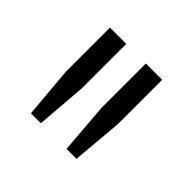

<svg xmlns="http://www.w3.org/2000/svg" viewBox="-83 -774 450 450"><g transform="rotate(45 141.5 -549.5)"><path d="M63 -413 52 -539V-686H106V-539L96 -413ZM181 -413 171 -539V-686H225V-539L214 -413Z"/></g></svg>

Font: Archivo Condensed ExtraLight
Style: Regular
Weight: 250
Width: 3
Designer: Hector Gatti
Foundry: Omnibus-Type
Version: Version 2.001